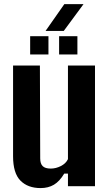

<svg xmlns="http://www.w3.org/2000/svg" viewBox="-20 -926 542 955"><path d="M182 9.5Q118.5 9.5 81.8 -27.5Q45 -64.5 45 -149V-600H178.5L180 -138Q180 -112 192.2 -99.8Q204.5 -87.5 232.5 -87.5Q258 -87.5 283 -100.2Q308 -113 318 -134.5V-600H452.5V0H318V-62.5H299.5Q276.5 -24 248.2 -7.2Q220 9.5 182 9.5ZM274 -655V-746H365V-655ZM130 -655V-746H221V-655ZM206.5 -772 300 -905.5H395.5L297 -772Z"/></svg>

Font: Big Shoulders Text Thin ExtraBold
Style: Regular
Weight: 800
Version: Version 2.002